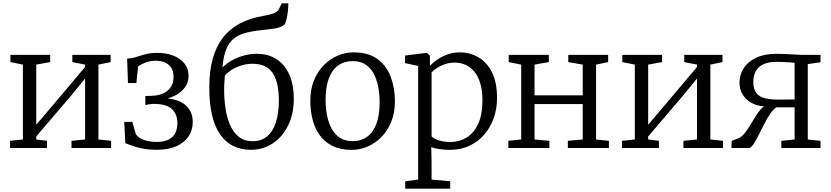

<svg xmlns="http://www.w3.org/2000/svg" viewBox="-20 -882 4949 1144"><path d="M40 0V-43L116.5 -51V-497L42 -512V-555H279V-512L196 -497V-139L277 -234L487 -483V-497L411 -512V-555H639V-512L566.5 -497V-51L642 -43V0H406V-43L487 -51V-414L397.5 -305L196 -69V-51L260 -43V0Z M913.5 10.5Q871 10.5 836 4.2Q801 -2 773.5 -11.5Q746 -21 726.5 -29.5L720.5 -156H768.5L789.5 -82.5Q803.5 -61 836 -48.8Q868.5 -36.5 913.5 -36.5Q957.5 -36.5 984.8 -50.5Q1012 -64.5 1024.5 -89.8Q1037 -115 1037 -148.5Q1037 -199.5 1005.5 -231.2Q974 -263 894 -263Q889 -263 878.2 -261.8Q867.5 -260.5 858 -258.8Q848.5 -257 846 -256V-310L883.5 -311Q922.5 -312 951.8 -325.2Q981 -338.5 997.5 -363.2Q1014 -388 1014 -423.5Q1014 -457.5 1000 -478.8Q986 -500 962 -510Q938 -520 907.5 -520Q874 -520 846.5 -509.2Q819 -498.5 803 -486.5L792.5 -387H742.5L737.5 -533Q761 -533.5 779.8 -538.8Q798.5 -544 817.5 -550.5Q836.5 -557 860 -562Q883.5 -567 916.5 -567Q972 -567 1014 -550Q1056 -533 1079.8 -502.5Q1103.5 -472 1103.5 -431.5Q1103.5 -391.5 1082 -361.8Q1060.5 -332 1025.2 -313.8Q990 -295.5 948.5 -289V-297Q1002.5 -297 1043 -280.8Q1083.5 -264.5 1106 -233Q1128.5 -201.5 1128.5 -155.5Q1128.5 -107.5 1104 -70Q1079.5 -32.5 1031.5 -11Q983.5 10.5 913.5 10.5Z M1474.5 10.5Q1418 10.5 1372.2 -11Q1326.5 -32.5 1294 -77.5Q1261.5 -122.5 1244.2 -192.8Q1227 -263 1227 -360.5Q1227 -456.5 1247 -530Q1267 -603.5 1307 -656Q1347 -708.5 1407.8 -741.2Q1468.5 -774 1550 -787.5Q1583 -793 1608.2 -801.8Q1633.5 -810.5 1642.5 -829L1658.5 -862H1698Q1698 -839 1695.5 -817Q1693 -795 1689 -775.8Q1685 -756.5 1679.5 -741.5Q1671.5 -730 1655.5 -723Q1639.5 -716 1617 -712.2Q1594.5 -708.5 1567 -706Q1502.5 -700 1455.5 -689.2Q1408.5 -678.5 1377.2 -655.2Q1346 -632 1328.5 -590Q1311 -548 1305.5 -479.5Q1330 -504.5 1362.8 -522.8Q1395.5 -541 1433.5 -551.2Q1471.5 -561.5 1510 -561.5Q1562.5 -561.5 1603.2 -543Q1644 -524.5 1672.5 -489.5Q1701 -454.5 1715.8 -405Q1730.5 -355.5 1730.5 -293.5Q1730.5 -203 1696.8 -134.5Q1663 -66 1605.2 -27.8Q1547.5 10.5 1474.5 10.5ZM1486 -40.5Q1538 -40.5 1572.5 -70.2Q1607 -100 1624.2 -154.2Q1641.5 -208.5 1641.5 -281.5Q1641.5 -338.5 1632 -380.2Q1622.5 -422 1603.2 -449Q1584 -476 1554.8 -489Q1525.5 -502 1485.5 -502Q1445.5 -502 1411 -489.8Q1376.5 -477.5 1352.8 -461Q1329 -444.5 1320 -431.5Q1319 -417.5 1317.8 -403.2Q1316.5 -389 1316 -374.5Q1315.5 -360 1315.5 -345Q1315.5 -293.5 1323 -239.8Q1330.5 -186 1349.2 -141Q1368 -96 1401.2 -68.2Q1434.5 -40.5 1486 -40.5Z M1829 -281Q1829 -349.5 1850.8 -403Q1872.5 -456.5 1909.5 -493.8Q1946.5 -531 1992.2 -550.5Q2038 -570 2086 -570Q2175.5 -570 2229.8 -529.8Q2284 -489.5 2308.5 -423Q2333 -356.5 2333 -278Q2333 -210 2311.2 -156.2Q2289.5 -102.5 2252.5 -65.2Q2215.5 -28 2169.8 -8.5Q2124 11 2076 11Q2009 11 1961.8 -12.2Q1914.5 -35.5 1885.2 -76Q1856 -116.5 1842.5 -169.2Q1829 -222 1829 -281ZM2081 -41Q2131.5 -41 2167.5 -67Q2203.5 -93 2222.8 -144.5Q2242 -196 2242 -272Q2242 -321.5 2233.2 -366Q2224.5 -410.5 2205.8 -444.8Q2187 -479 2156.5 -498.5Q2126 -518 2082 -518Q2031 -518 1994.8 -492Q1958.5 -466 1939.2 -414.8Q1920 -363.5 1920 -287Q1920 -237 1929 -192.5Q1938 -148 1957 -113.8Q1976 -79.5 2006.8 -60.2Q2037.5 -41 2081 -41Z M2394.5 242V198L2471.5 188V-489L2393.5 -506V-551L2521.5 -567H2523.5L2541.5 -551V-490Q2559 -508 2585.2 -526.5Q2611.5 -545 2646 -557.5Q2680.5 -570 2722.5 -570Q2778 -570 2828.2 -542Q2878.5 -514 2910 -454Q2941.5 -394 2941.5 -298Q2941.5 -233.5 2921.5 -177.5Q2901.5 -121.5 2864.5 -79Q2827.5 -36.5 2775.5 -12.8Q2723.5 11 2659.5 11Q2632.5 11 2601.2 6.8Q2570 2.5 2549.5 -5L2551.5 80V188L2662.5 198V242ZM2663.5 -36Q2717 -36 2760.2 -62.5Q2803.5 -89 2829 -143.8Q2854.5 -198.5 2854.5 -284Q2854.5 -343.5 2841.5 -386.2Q2828.5 -429 2805.5 -456.2Q2782.5 -483.5 2752.8 -496.2Q2723 -509 2689.5 -509Q2658 -509 2631 -499.8Q2604 -490.5 2583.5 -477Q2563 -463.5 2551.5 -451V-70Q2559 -58 2590.8 -47Q2622.5 -36 2663.5 -36Z M3009 0V-43L3085.5 -51V-497L3011 -512V-555H3250V-512L3165 -497V-314H3452V-497L3366 -512V-555H3603.5V-512L3531.5 -497V-51L3608 -43V0H3363.5V-43L3452 -51V-262H3165V-51L3253.5 -43V0Z M3686 0V-43L3762.5 -51V-497L3688 -512V-555H3925V-512L3842 -497V-139L3923 -234L4133 -483V-497L4057 -512V-555H4285V-512L4212.5 -497V-51L4288 -43V0H4052V-43L4133 -51V-414L4043.5 -305L3842 -69V-51L3906 -43V0Z M4338 0 4340 -43 4377 -57Q4397.5 -65 4414.5 -85.2Q4431.5 -105.5 4447.2 -131.5Q4463 -157.5 4478.8 -183.8Q4494.5 -210 4512 -230Q4529.5 -250 4551 -257.5V-248.5Q4506.5 -246.5 4468.8 -263.5Q4431 -280.5 4408.5 -313Q4386 -345.5 4386 -389.5Q4386 -436 4411 -475.2Q4436 -514.5 4485.2 -538Q4534.5 -561.5 4607 -561.5Q4632.5 -561.5 4662.8 -560Q4693 -558.5 4720.2 -556.8Q4747.5 -555 4763.5 -555H4869V-511L4793 -500V-51L4869 -43V0H4635.5V-43L4714.5 -51V-242.5H4605.5Q4586.5 -229.5 4568.5 -203Q4550.5 -176.5 4534 -144.2Q4517.5 -112 4502.2 -81.2Q4487 -50.5 4473 -28.2Q4459 -6 4446 0ZM4615 -288.5Q4631 -288.5 4650.2 -288.8Q4669.5 -289 4687.2 -289.2Q4705 -289.5 4714.5 -289.5V-507.5Q4704.5 -509 4684.5 -510.5Q4664.5 -512 4643 -512.8Q4621.5 -513.5 4607 -513.5Q4558 -513.5 4527.2 -498.5Q4496.5 -483.5 4482.5 -456.5Q4468.5 -429.5 4468.5 -393.5Q4468.5 -349 4487.8 -326.2Q4507 -303.5 4540.2 -296Q4573.5 -288.5 4615 -288.5Z"/></svg>

Font: Merriweather Light
Style: Regular
Weight: 300
Designer: Eben Sorkin
Foundry: Eben Sorkin
Version: Version 2.100